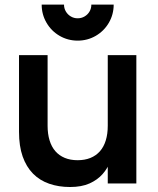

<svg xmlns="http://www.w3.org/2000/svg" viewBox="-20 -772 664 808"><path d="M306.9 -601Q265.7 -601 230.8 -621.2Q195.9 -641.5 175.7 -676.4Q155.4 -711.3 155.4 -752.5H249.4Q249.4 -736.7 257.2 -723.6Q264.9 -710.5 278 -702.8Q291.1 -695 306.8 -695Q322.8 -695 336 -702.8Q349.2 -710.5 356.8 -723.6Q364.4 -736.7 364.4 -752.5H458.4Q458.4 -711.3 438.2 -676.4Q417.9 -641.5 383 -621.2Q348.1 -601 306.9 -601ZM180.3 -242.8Q180.3 -208.5 188.6 -181.4Q196.9 -154.2 212.9 -135.8Q228.9 -117.4 252.5 -107.6Q276 -97.8 306.7 -97.8Q336.9 -97.8 360.6 -107.4Q384.2 -117 400.5 -135.4Q416.7 -153.8 425.1 -181Q433.5 -208.1 433.5 -242.8L460.2 -157.6Q456.1 -126 444.8 -95Q433.4 -63.9 411.8 -39.5Q390.2 -15 356.8 0Q323.2 15 274.8 15Q226.8 15 187.1 1.2Q147.3 -12.6 119 -41.2Q90.7 -69.9 75.3 -113.6Q60 -157.3 60 -217.3V-540H180.3ZM553.8 -540V0H433.5V-540Z"/></svg>

Font: Vela Sans GX ExtLt
Style: Regular
Weight: 200
Designer: Principal design: Mikhail Sharanda - project Manrope.
Design modification: Ravid Balaliev
Foundry: Mikhail Sharanda
Version: Version 1.001